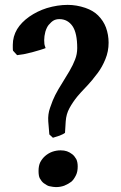

<svg xmlns="http://www.w3.org/2000/svg" viewBox="-20 -743 495 783"><path d="M422.9 -568.8Q422.9 -533.7 409.9 -502Q397 -470.2 378.9 -445.8Q353 -411.6 337.9 -396Q302.7 -358.9 295.9 -350.1Q276.4 -326.2 263.2 -301.8Q250 -277.8 248 -248L245.1 -201.2Q239.3 -196.3 223.1 -189.9L195.8 -181.2L181.2 -194.8L176.8 -248Q174.8 -276.9 184.1 -303.2Q195.3 -336.4 205.1 -355Q217.3 -378.9 233.9 -404.8Q253.9 -437 263.2 -453.1Q278.3 -479 286.1 -500Q294.9 -522 294.9 -546.9Q294.9 -607.9 275.9 -636.2Q255.9 -665 222.2 -665Q208 -665 198.2 -659.2Q189.5 -654.3 178.2 -641.1Q170.4 -631.3 165 -613.8Q160.2 -595.7 160.2 -579.1Q160.2 -569.3 161.1 -563.2Q162.1 -557.1 166 -546.9Q162.1 -544.9 143.1 -539.1Q133.3 -536.1 110.8 -529.8Q90.8 -524.9 77.1 -522Q73.2 -521 49.8 -518.1L33.2 -536.1Q32.2 -539.1 32.2 -547.9V-560.1Q32.2 -594.2 49.8 -624Q66.9 -651.9 99.1 -674.8Q132.3 -697.8 170.9 -710Q214.8 -723.1 255.9 -723.1Q292 -723.1 328.1 -710.9Q360.4 -699.7 379.9 -680.2Q401.9 -658.2 412.1 -630.9Q422.9 -601.1 422.9 -568.8ZM296.9 -64Q296.9 -43 290 -28.8Q281.2 -10.7 271 -2Q259.8 6.8 242.2 14.2Q226.1 20 208 20Q198.2 20 180.2 16.1Q172.4 14.2 158.2 3.9Q149.4 -2.9 142.1 -16.1Q137.2 -25.9 137.2 -45.9Q137.2 -66.9 144 -81.1Q151.9 -96.2 164.1 -106.9Q177.2 -118.2 192.9 -124Q210 -129.9 227.1 -129.9Q242.2 -129.9 253.2 -126Q264.2 -122.1 274.9 -113.8Q283.7 -106.9 291 -94.2Q296.9 -82 296.9 -64Z"/></svg>

Font: Gentium Basic
Style: Bold
Weight: 700
Designer: J. Victor Gaultney and Annie Olsen
Foundry: SIL International
Version: Version 1.100